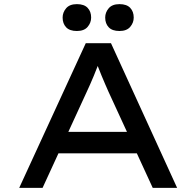

<svg xmlns="http://www.w3.org/2000/svg" viewBox="-20 -909 950 929"><path d="M73 0 395 -700H517L837 0H719L505 -465Q498 -481 489 -501.5Q480 -522 471 -544Q462 -566 453.5 -588Q445 -610 439 -630L468 -631Q460 -609 451.5 -586.5Q443 -564 434 -542.5Q425 -521 416 -500.5Q407 -480 398 -461L186 0ZM214 -167 256 -271H644L669 -167ZM558 -759Q523 -759 506 -777Q489 -795 489 -824Q489 -849 506 -869Q523 -889 558 -889Q593 -889 610 -871Q627 -853 627 -824Q627 -799 610 -779Q593 -759 558 -759ZM352 -759Q317 -759 300 -777Q283 -795 283 -824Q283 -849 300 -869Q317 -889 352 -889Q387 -889 404 -871Q421 -853 421 -824Q421 -799 404 -779Q387 -759 352 -759Z"/></svg>

Font: Lexend Peta
Style: Regular
Weight: 400
Designer: Bonnie Shaver-Troup, Thomas Jockin
Foundry: Lexend
Version: Version 1.007